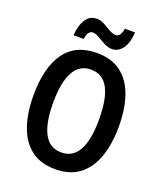

<svg xmlns="http://www.w3.org/2000/svg" viewBox="-165 -1024 971 1142"><g transform="rotate(20 320.5 -453.5)"><path d="M591 -358Q591 -248 562 -165Q533 -82 473.5 -36Q414 10 321 10Q227 10 167 -36.5Q107 -83 78.5 -166.5Q50 -250 50 -359Q50 -535 117.5 -630Q185 -725 321 -725Q414 -725 474 -679Q534 -633 562.5 -550.5Q591 -468 591 -358ZM175 -358Q175 -230 211 -163Q247 -96 321 -96Q466 -96 466 -358Q466 -487 430.5 -553.5Q395 -620 321 -620Q247 -620 211 -553Q175 -486 175 -358ZM152 -776Q154 -812 164.5 -844Q175 -876 195.5 -896Q216 -916 249 -916Q275 -916 299 -902.5Q323 -889 345 -876Q367 -863 388 -863Q416 -863 426 -917H490Q486 -849 459.5 -813Q433 -777 393 -777Q368 -777 343 -790.5Q318 -804 295.5 -817.5Q273 -831 255 -831Q224 -831 216 -776Z"/></g></svg>

Font: Noto Sans Devanagari Condensed SemiBold
Style: Regular
Weight: 600
Width: 3
Designer: Jelle Bosma - Monotype Design Team
Foundry: Monotype Imaging Inc.
Version: Version 2.004; ttfautohint (v1.8.4.7-5d5b)